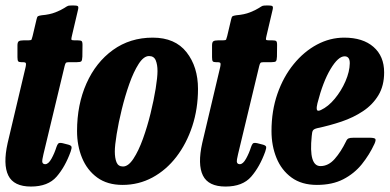

<svg xmlns="http://www.w3.org/2000/svg" viewBox="-21 -668 1429 704"><path d="M64.5 -520H82Q93.5 -520 94.8 -523.2Q96 -526.5 98.5 -535.5L113 -597Q115 -606.5 118.2 -608.5Q121.5 -610.5 131.5 -612Q161.5 -614.5 182.2 -622.8Q203 -631 214.5 -638.5Q225 -645.5 229 -646.8Q233 -648 247.5 -648Q260 -648 263.8 -645.8Q267.5 -643.5 265.5 -634L242.5 -536Q240 -526 240.8 -523Q241.5 -520 252.5 -520H264.5Q274.5 -520 278 -517.5Q281.5 -515 281.5 -503.5L281 -460.5Q280.5 -446.5 277 -443.2Q273.5 -440 260.5 -440H231.5Q222.5 -440 220.2 -437Q218 -434 216 -426L143 -122Q138 -102.5 134.5 -84.2Q131 -66 145 -66Q156.5 -66 167.8 -86.2Q179 -106.5 186 -129Q189 -138 192.8 -141.8Q196.5 -145.5 208.5 -143L230 -137.5Q240 -134.5 241.2 -129.8Q242.5 -125 238 -112Q218 -56.5 186.5 -20.2Q155 16 92.5 16Q29.5 16 9.5 -24.5Q-10.5 -65 7 -143.5L73 -422.5Q75 -431.5 74 -435.8Q73 -440 62.5 -440H57.5Q48.5 -440 45.8 -443.2Q43 -446.5 43 -458.5V-501.5Q43 -513.5 48 -516.8Q53 -520 64.5 -520Z M261.5 -187.5Q261.5 -284.5 296 -362Q330.5 -439.5 393.2 -484.8Q456 -530 539 -530Q621 -530 663 -476.5Q705 -423 705 -342Q705 -269 684 -205.2Q663 -141.5 625.8 -93Q588.5 -44.5 538 -17.2Q487.5 10 428.5 10Q372.5 10 335.5 -17Q298.5 -44 280 -88.8Q261.5 -133.5 261.5 -187.5ZM400 -112.5Q400 -88.5 406.2 -73Q412.5 -57.5 430 -57.5Q449.5 -57.5 468.2 -86Q487 -114.5 503 -158.8Q519 -203 531 -252Q543 -301 549.8 -343Q556.5 -385 556.5 -407.5Q556.5 -431 550 -446.8Q543.5 -462.5 525.5 -462.5Q506 -462.5 487.5 -433.8Q469 -405 453.2 -360.5Q437.5 -316 425.5 -267Q413.5 -218 406.8 -176.2Q400 -134.5 400 -112.5Z M778 -520H795.5Q807 -520 808.2 -523.2Q809.5 -526.5 812 -535.5L826.5 -597Q828.5 -606.5 831.8 -608.5Q835 -610.5 845 -612Q875 -614.5 895.8 -622.8Q916.5 -631 928 -638.5Q938.5 -645.5 942.5 -646.8Q946.5 -648 961 -648Q973.5 -648 977.2 -645.8Q981 -643.5 979 -634L956 -536Q953.5 -526 954.2 -523Q955 -520 966 -520H978Q988 -520 991.5 -517.5Q995 -515 995 -503.5L994.5 -460.5Q994 -446.5 990.5 -443.2Q987 -440 974 -440H945Q936 -440 933.8 -437Q931.5 -434 929.5 -426L856.5 -122Q851.5 -102.5 848 -84.2Q844.5 -66 858.5 -66Q870 -66 881.2 -86.2Q892.5 -106.5 899.5 -129Q902.5 -138 906.2 -141.8Q910 -145.5 922 -143L943.5 -137.5Q953.5 -134.5 954.8 -129.8Q956 -125 951.5 -112Q931.5 -56.5 900 -20.2Q868.5 16 806 16Q743 16 723 -24.5Q703 -65 720.5 -143.5L786.5 -422.5Q788.5 -431.5 787.5 -435.8Q786.5 -440 776 -440H771Q762 -440 759.2 -443.2Q756.5 -446.5 756.5 -458.5V-501.5Q756.5 -513.5 761.5 -516.8Q766.5 -520 778 -520Z M974.5 -187.5Q974.5 -261.5 996.2 -324Q1018 -386.5 1055.8 -432.8Q1093.5 -479 1141.2 -504.5Q1189 -530 1241 -530Q1309.5 -530 1348.5 -496Q1387.5 -462 1387.5 -402.5Q1387.5 -353.5 1366.5 -318.8Q1345.5 -284 1310.2 -260.5Q1275 -237 1231.2 -222.2Q1187.5 -207.5 1142 -198Q1130 -195 1126.5 -189.8Q1123 -184.5 1122 -169Q1110.5 -59 1154 -59Q1183 -59 1206 -85Q1229 -111 1248 -150Q1251.5 -158 1257 -160.5Q1262.5 -163 1275.5 -163H1333Q1351 -163 1354.8 -159Q1358.5 -155 1352 -140.5Q1333.5 -100.5 1305.8 -66Q1278 -31.5 1237.8 -10.8Q1197.5 10 1141 10Q1085 10 1048 -17Q1011 -44 992.8 -88.8Q974.5 -133.5 974.5 -187.5ZM1155.5 -264.5Q1182.5 -277 1206.5 -306Q1230.5 -335 1245.8 -370.2Q1261 -405.5 1261.5 -435.5Q1262 -461.5 1242.5 -461.5Q1219 -461.5 1191 -414.8Q1163 -368 1143 -289.5Q1139 -274 1140.8 -266.2Q1142.5 -258.5 1155.5 -264.5Z"/></svg>

Font: Besley* Condensed
Style: Bold Italic
Weight: 700
Width: 3
Italic angle: -13°
Designer: Owen Earl
Foundry: indestructible type*
Version: Version 3.000; ttfautohint (v1.8.3)